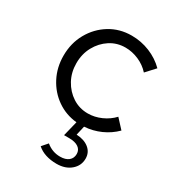

<svg xmlns="http://www.w3.org/2000/svg" viewBox="-175 -602 859 940"><g transform="rotate(30 254.5 -132.0)"><path d="M288 232Q254 232 226 223Q198 214 178 196L206 164Q241 193 285 193Q316 193 333 179Q350 165 350 141Q350 118 331.5 105Q313 92 279 92H250L271 7Q209 1 159.5 -33.5Q110 -68 81.5 -123Q53 -178 53 -244Q53 -315 85 -372Q117 -429 171.5 -462.5Q226 -496 294 -496Q348 -496 397 -476Q446 -456 482 -420L435 -369Q409 -398 372 -414Q335 -430 297 -430Q249 -430 210.5 -405Q172 -380 149 -338Q126 -296 126 -244Q126 -192 149 -150Q172 -108 210.5 -83Q249 -58 297 -58Q335 -58 372 -74.5Q409 -91 435 -119L482 -68Q449 -35 405.5 -15.5Q362 4 314 7L302 59Q346 61 372.5 82.5Q399 104 399 139Q399 179 368 205.5Q337 232 288 232Z"/></g></svg>

Font: Red Hat Text
Style: Regular
Weight: 400
Designer: Pentagram, MCKL
Foundry: MCKL
Version: Version 1.030